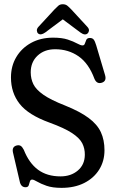

<svg xmlns="http://www.w3.org/2000/svg" viewBox="-20 -894 558 928"><path d="M277 14Q233.5 14 205 4Q176.5 -6 159.8 -16Q143 -26 135.5 -26Q127 -26 124.5 -16.8Q122 -7.5 118.8 1.8Q115.5 11 103.5 11Q80.5 11 75 -18.5L42.5 -158Q37 -185 61 -191Q72.5 -193.5 80 -189Q87.5 -184.5 95 -170Q120.5 -105.5 164 -73.5Q207.5 -41.5 272.5 -41.5Q323 -41.5 356.2 -69.8Q389.5 -98 390 -145.5Q390.5 -175.5 377.8 -201Q365 -226.5 328.2 -250.8Q291.5 -275 219 -301.5Q117 -338.5 75 -392Q33 -445.5 33 -519.5Q33 -575 58.8 -618.2Q84.5 -661.5 130.5 -686.8Q176.5 -712 237 -712Q279.5 -712 307.5 -702.8Q335.5 -693.5 352.5 -684Q369.5 -674.5 379 -674.5Q387.5 -674.5 390.2 -683.5Q393 -692.5 397.2 -701.5Q401.5 -710.5 414.5 -710.5Q426.5 -710.5 432.8 -702.8Q439 -695 445 -675L487.5 -532Q496.5 -502.5 473 -494.5Q448 -486 436.5 -513Q409 -587.5 359.8 -621.8Q310.5 -656 246.5 -656Q194.5 -656 161.5 -625Q128.5 -594 128.5 -544.5Q128.5 -513.5 141.2 -487.2Q154 -461 189.8 -436Q225.5 -411 294.5 -384Q366.5 -355 408.2 -324Q450 -293 467.5 -255.2Q485 -217.5 485 -168Q485 -115 459.2 -74Q433.5 -33 387 -9.5Q340.5 14 277 14ZM403.5 -732.5Q390.5 -721 368.5 -737L283.5 -800.5L198.5 -737Q176.5 -721.5 164 -732.5Q159 -737 158.2 -746Q157.5 -755 165.5 -764L243.5 -848.5Q254 -859.5 262.2 -866.5Q270.5 -873.5 283 -873.5Q296.5 -873.5 305 -866.8Q313.5 -860 324.5 -848.5L402.5 -764Q411 -754.5 410 -746Q409 -737.5 403.5 -732.5Z"/></svg>

Font: Fraunces 144pt S100
Style: Regular
Weight: 400
Version: Version 1.000; ttfautohint (v1.8.3)